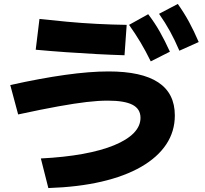

<svg xmlns="http://www.w3.org/2000/svg" viewBox="-20 -875 1040 973"><path d="M187 -72Q306 -78 399.5 -95Q493 -112 558.5 -139Q624 -166 658 -201Q692 -236 692 -278Q692 -323 651.5 -344Q611 -365 526 -365Q478 -365 418.5 -358Q359 -351 275.5 -336Q192 -321 72 -295L32 -444Q185 -478 310 -495.5Q435 -513 530 -513Q698 -513 782 -457.5Q866 -402 866 -290Q866 -209 822.5 -143.5Q779 -78 696 -30Q613 18 494.5 45.5Q376 73 225 78ZM611 -595Q544 -597 468.5 -601Q393 -605 315 -610.5Q237 -616 161 -623L180 -779Q244 -772 318.5 -765Q393 -758 471 -754Q549 -750 622 -749ZM744 -564Q718 -617 692 -660.5Q666 -704 634 -749L731 -803Q764 -760 790 -714Q816 -668 841 -613ZM889 -618Q866 -672 841.5 -716.5Q817 -761 786 -805L881 -855Q913 -810 938 -764Q963 -718 987 -662Z"/></svg>

Font: M PLUS 1 Thin ExtraBold
Style: Regular
Weight: 800
Version: Version 1.001